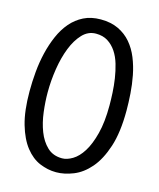

<svg xmlns="http://www.w3.org/2000/svg" viewBox="-125 -928 859 1037"><g transform="rotate(15 304.0 -409.0)"><path d="M133 -384Q133 -332 140 -275Q147 -218 165.5 -170Q184 -122 216.5 -91Q249 -60 300 -60Q327 -60 358 -78.5Q389 -97 414.5 -137.5Q440 -178 457 -243.5Q474 -309 474 -402Q474 -434 472 -473Q470 -512 464 -551.5Q458 -591 447 -628.5Q436 -666 417 -694.5Q398 -723 370.5 -740.5Q343 -758 304 -758Q260 -758 228 -724Q196 -690 175 -636.5Q154 -583 143.5 -516.5Q133 -450 133 -384ZM37 -365Q37 -418 42 -473.5Q47 -529 59.5 -581.5Q72 -634 92.5 -681Q113 -728 143 -763Q173 -798 214 -818.5Q255 -839 309 -839Q366 -839 408 -819Q450 -799 479 -765Q508 -731 526 -686.5Q544 -642 553.5 -593Q563 -544 566.5 -494Q570 -444 570 -399Q570 -277 543.5 -196Q517 -115 475.5 -67Q434 -19 384 1Q334 21 288 21Q241 21 196 2Q151 -17 115.5 -62Q80 -107 58.5 -181Q37 -255 37 -365Z"/></g></svg>

Font: Life Savers ExtraBold
Style: Regular
Weight: 800
Designer: Pablo Impallari, Rodrigo Fuenzalida, Brenda Gallo
Foundry: Pablo Impallari, Rodrigo Fuenzalida, Brenda Gallo
Version: Version 3.001; ttfautohint (v0.95) -l 8 -r 50 -G 200 -x 14 -